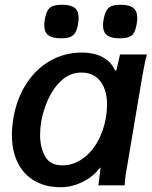

<svg xmlns="http://www.w3.org/2000/svg" viewBox="-20 -779 640 807"><path d="M30 -212.5Q30 -243 36.5 -283.5Q51 -366.5 91.8 -428.8Q132.5 -491 192.5 -524.5Q252.5 -558 323 -558Q377.5 -558 413.5 -537.8Q449.5 -517.5 464 -481.5L469.5 -485L484.5 -550H597.5Q589 -519.5 583.5 -487.8Q578 -456 577 -451.5L512 -66.5L509.5 -52Q504.5 -24 504 0H393.5Q398.5 -43 401.5 -63L403 -75.5L394 -67Q381 -49 356.2 -31.5Q331.5 -14 299.8 -3Q268 8 236 8Q172 8 125.5 -18.8Q79 -45.5 54.5 -95.2Q30 -145 30 -212.5ZM425.5 -286.5Q430 -314.5 430 -338.5Q430 -400.5 402 -437.2Q374 -474 322 -474Q274.5 -474 239 -441.2Q203.5 -408.5 182.2 -361.2Q161 -314 153.5 -268.5Q148.5 -240 148.5 -212.5Q148.5 -157.5 170 -120.8Q191.5 -84 241 -84Q286 -84 324.5 -110Q363 -136 389.2 -182Q415.5 -228 425.5 -286.5ZM166 -673.5Q166 -683.5 168.5 -698.5Q173 -723 180.8 -735.8Q188.5 -748.5 202.5 -753.8Q216.5 -759 241.5 -759Q277 -759 293.8 -746Q310.5 -733 310.5 -703.5Q310.5 -694 308 -678Q304 -654 296 -641.2Q288 -628.5 274 -623.2Q260 -618 236 -618Q200 -618 183 -631Q166 -644 166 -673.5ZM413 -673Q413 -682.5 415.5 -697.5Q420 -722.5 428 -735.5Q436 -748.5 450 -753.8Q464 -759 488 -759Q523 -759 540 -746Q557 -733 557 -703.5Q557 -693.5 554.5 -678.5Q550.5 -654 543 -641.2Q535.5 -628.5 521.2 -623.2Q507 -618 482 -618Q447 -618 430 -631Q413 -644 413 -673Z"/></svg>

Font: JuliaMono BoldItalic
Style: Regular
Weight: 700
Italic angle: -9°
Monospace: yes
Designer: cormullion
Foundry: corm
Version: Version 0.049; ttfautohint (v1.8.4)